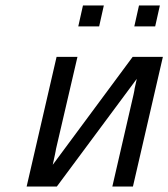

<svg xmlns="http://www.w3.org/2000/svg" viewBox="-20 -679 613 699"><path d="M265 -583 282 -659H358L341 -583ZM469 -583 486 -659H562L545 -583ZM77 0 186 -472H262L184 -137Q184 -136 182.5 -128.5Q181 -121 180 -116L172 -79L463 -472H573L464 0H389L466 -334Q470 -352 470 -356L478 -392L187 0Z"/></svg>

Font: Coval
Style: Light Italic
Weight: 300
Foundry: Context Ltd
Version: Version 001.000